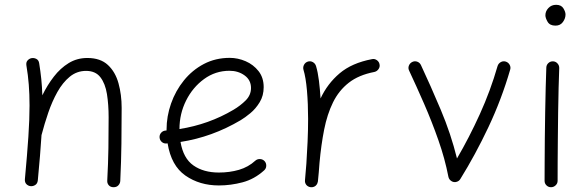

<svg xmlns="http://www.w3.org/2000/svg" viewBox="-20 -759 2453 806"><path d="M84.5 -6.8Q94.2 -111.3 99.1 -185.1Q104 -258.8 104 -315.9Q104 -363.8 100.8 -403.8Q97.7 -443.8 90.8 -484.4Q88.9 -497.1 95.2 -504.6Q101.6 -512.2 110.8 -514.6Q121.6 -517.1 132.1 -512Q142.6 -506.8 144.5 -493.2Q149.9 -460 153.3 -427.2Q156.7 -394.5 157.7 -358.9Q178.7 -401.9 206.1 -437.3Q233.4 -472.7 268.3 -494.1Q303.2 -515.6 346.7 -515.6Q401.4 -515.6 432.9 -486.3Q464.4 -457 477.5 -409.2Q490.7 -361.3 490.7 -306.2Q490.7 -231 489.7 -156Q488.8 -81.1 484.9 0.5Q484.4 10.7 477.1 18.8Q469.7 26.9 457 26.9Q443.8 26.9 436.8 18.8Q429.7 10.7 430.2 0Q434.1 -73.7 435.1 -137.7Q436 -201.7 436 -266.6Q436 -319.8 429 -364Q421.9 -408.2 401.4 -434.8Q380.9 -461.4 341.3 -461.4Q302.7 -461.4 272.9 -437Q243.2 -412.6 220.9 -372.8Q198.7 -333 182.6 -285.9Q166.5 -238.8 154.8 -193.8L154.3 -192.4Q151.9 -151.9 147.9 -104.7Q144 -57.6 138.7 -1.5Q137.2 11.7 127.9 17.6Q118.7 23.4 108.4 22.5Q98.6 21.5 91.1 14.2Q83.5 6.8 84.5 -6.8Z M1088.9 -43.9Q1047.9 -6.8 998.3 6.3Q948.7 19.5 898.9 19.5Q817.9 19.5 758.3 -22Q698.7 -63.5 683.6 -157.2Q681.2 -156.7 678.7 -156.7Q667.5 -155.8 659.2 -163.1Q650.9 -170.4 649.9 -181.6Q648.9 -192.9 656.2 -201.4Q663.6 -210 674.8 -210.9Q677.2 -210.9 679.2 -211.4Q679.2 -212.9 679.2 -214.8Q679.2 -270.5 698 -324.2Q716.8 -377.9 752 -421.4Q787.1 -464.8 835.9 -490.5Q884.8 -516.1 944.3 -516.1Q978.5 -516.1 1011.2 -502Q1043.9 -487.8 1065.4 -460.4Q1086.9 -433.1 1086.9 -393.1Q1086.9 -357.4 1070.3 -330.1Q1053.7 -302.7 1031 -283.9Q1008.3 -265.1 990.2 -254.4Q870.6 -183.6 737.8 -163.1Q749.5 -94.2 792 -64.5Q834.5 -34.7 898.9 -34.7Q943.8 -34.7 983.2 -46.1Q1022.5 -57.6 1051.8 -84.5Q1060.1 -91.8 1071.5 -91.3Q1083 -90.8 1090.8 -82.5Q1098.1 -74.2 1097.7 -62.7Q1097.2 -51.3 1088.9 -43.9ZM943.4 -461.9Q884.3 -461.9 836.7 -427.2Q789.1 -392.6 761.2 -336.9Q733.4 -281.2 733.4 -217.3Q856.9 -236.8 960.4 -298.3Q989.3 -315.4 1011.5 -337.6Q1033.7 -359.9 1033.7 -389.6Q1033.7 -422.9 1006.8 -442.4Q980 -461.9 943.4 -461.9Z M1284.2 26.9Q1280.8 26.4 1277.8 25.4Q1277.3 25.4 1276.9 24.9Q1276.9 24.9 1276.4 24.9Q1263.7 19.5 1260.7 6.3Q1260.7 5.9 1260.3 4.9Q1260.3 4.9 1260.3 4.4Q1259.8 1 1260.3 -2.9Q1260.3 -4.9 1260.7 -7.3Q1262.2 -23.4 1263.4 -39.6Q1264.6 -55.7 1266.1 -71.8Q1269 -115.2 1271.2 -163.6Q1273.4 -211.9 1273.4 -259.8Q1273.4 -322.8 1268.6 -378.7Q1263.7 -434.6 1253.9 -466.3Q1251 -477.1 1256.3 -487.1Q1261.7 -497.1 1272.5 -500.5Q1283.2 -503.9 1293.2 -498.3Q1303.2 -492.7 1306.6 -481.9Q1314.5 -455.6 1318.8 -420.7Q1323.2 -385.7 1325.7 -345.7Q1354.5 -407.7 1405.8 -451.2Q1457 -494.6 1541.5 -510.7Q1552.2 -513.2 1561.8 -506.6Q1571.3 -500 1573.2 -489.3Q1575.7 -478.5 1569.1 -469Q1562.5 -459.5 1551.8 -457Q1485.8 -444.3 1444.1 -411.6Q1402.3 -378.9 1377.9 -329.1Q1353.5 -279.3 1340.8 -215.1Q1328.1 -150.9 1321.3 -75.7Q1318.4 -33.7 1314.5 2.9Q1314 6.3 1312.5 9.8Q1312.5 9.8 1312.5 9.8Q1312.5 10.7 1312 11.2Q1306.6 23.4 1293.5 26.4Q1293 26.4 1292 26.4Q1292 26.4 1292 26.9Q1288.1 27.3 1284.2 26.9Z M1710.9 -499Q1721.2 -503.9 1731.7 -500Q1742.2 -496.1 1747.1 -485.8Q1787.1 -400.4 1830.1 -298.6Q1873 -196.8 1898.4 -93.8Q1949.7 -181.6 1994.4 -280Q2039.1 -378.4 2068.8 -481.9Q2072.3 -492.7 2082.3 -498.3Q2092.3 -503.9 2103 -500.5Q2113.8 -497.1 2119.4 -487.1Q2125 -477.1 2121.6 -466.3Q2085.4 -341.8 2030.3 -225.1Q1975.1 -108.4 1912.6 -7.8Q1907.2 1.5 1896.5 4.4Q1885.3 7.8 1875 1.2Q1864.7 -5.4 1862.3 -17.1Q1847.7 -92.8 1820.3 -170.7Q1793 -248.5 1760.5 -323Q1728 -397.5 1697.3 -462.9Q1692.4 -473.1 1696.5 -483.6Q1700.7 -494.1 1710.9 -499Z M2269.5 -694.8Q2269.5 -711.9 2282.2 -725.3Q2294.9 -738.8 2314.5 -738.8Q2335.9 -738.8 2345 -724.1Q2354 -709.5 2354 -698.2Q2354 -681.6 2343 -666.5Q2332 -651.4 2312 -651.4Q2288.1 -651.4 2278.8 -667.5Q2269.5 -683.6 2269.5 -694.8ZM2301.8 -501.5Q2313 -501 2320.6 -492.4Q2328.1 -483.9 2327.6 -472.7Q2326.2 -438.5 2325 -390.1Q2323.7 -341.8 2323 -286.9Q2322.3 -231.9 2321.8 -177.7Q2321.3 -123.5 2321 -77.1Q2320.8 -30.8 2320.8 0Q2320.8 11.2 2312.5 19Q2304.2 26.9 2293 26.9Q2281.7 26.9 2273.9 19Q2266.1 11.2 2266.1 0Q2266.1 -30.8 2266.4 -77.4Q2266.6 -124 2267.1 -178.2Q2267.6 -232.4 2268.6 -287.6Q2269.5 -342.8 2270.8 -391.8Q2272 -440.9 2273.4 -475.6Q2273.9 -486.8 2282.2 -494.4Q2290.5 -502 2301.8 -501.5Z"/></svg>

Font: Mikhak-FD Light
Style: Regular
Weight: 300
Designer: Amin Abedi
Version: Version 3.2